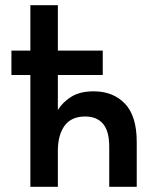

<svg xmlns="http://www.w3.org/2000/svg" viewBox="-20 -720 604 740"><path d="M24 -525H97V-700H203V-525H376V-431H203V-296Q222 -327 255.5 -347.5Q289 -368 341 -368Q416 -368 461.5 -320.5Q507 -273 507 -173V0H401V-154Q401 -215 377 -243Q353 -271 308 -271Q255 -271 229 -235.5Q203 -200 203 -138V0H97V-431H24Z"/></svg>

Font: Tilda Sans Semibold
Style: Regular
Weight: 600
Designer: ParaType Ltd
Foundry: ParaType Ltd
Version: Version 1.009